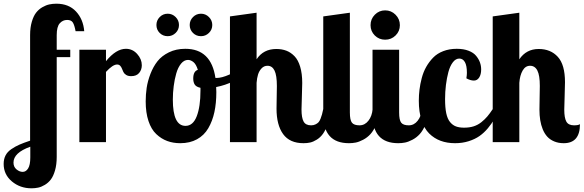

<svg xmlns="http://www.w3.org/2000/svg" viewBox="-116 -769 3159 1039"><path d="M339.8 -600.1H293Q287.1 -632.8 278.3 -647Q269.5 -661.1 247.1 -661.1Q223.6 -661.1 207.3 -642.8Q190.9 -624.5 190.9 -579.1V-500H264.2V-460H190.9V80.1Q190.9 121.1 181.9 152.6Q172.9 184.1 159.4 201.9Q146 219.7 127 231.2Q107.9 242.7 90.6 246.3Q73.2 250 54.2 250Q-7.3 250 -51.8 212.6Q-96.2 175.3 -96.2 118.2Q-96.2 92.3 -86.2 72.5Q-76.2 52.7 -54.7 38.1Q-33.2 23.4 -10.7 13.7Q11.7 3.9 46.9 -7.8V-579.1Q46.9 -620.1 56.2 -651.4Q65.4 -682.6 79.6 -700.7Q93.8 -718.8 113.3 -730Q132.8 -741.2 150.9 -745.1Q168.9 -749 189 -749Q255.9 -749 295.2 -707Q334.5 -665 339.8 -600.1ZM-43 110.8Q-43 134.3 -26.6 147.7Q-10.3 161.1 6.8 161.1Q24.4 161.1 36.1 142.6Q47.9 124 47.9 83V24.9Q-43 57.6 -43 110.8Z M313.5 -500H457.5V-438Q512.2 -504.9 565.4 -504.9Q601.1 -504.9 626.2 -477.1Q651.4 -449.2 651.4 -416Q651.4 -391.6 637 -374.3Q622.6 -356.9 593.8 -356.9Q577.1 -356.9 566.7 -363.5Q556.2 -370.1 551.8 -379.2Q547.4 -388.2 543.9 -397.5Q540.5 -406.7 534.2 -413.3Q527.8 -419.9 517.6 -419.9Q494.1 -419.9 457.5 -379.9V0H313.5Z M886.7 -504.9Q1026.9 -504.9 1049.8 -347.2H1056.6Q1084 -347.2 1124.3 -365Q1164.6 -382.8 1193.4 -407.2L1208.5 -379.9Q1189 -350.1 1146.2 -328.9Q1103.5 -307.6 1053.7 -297.9Q1054.7 -289.1 1054.7 -271Q1054.7 -210.9 1044.2 -162.4Q1033.7 -113.8 1011.2 -75.2Q988.8 -36.6 950.2 -15.4Q911.6 5.9 859.4 5.9Q820.8 5.9 788.6 -6.1Q756.3 -18.1 729.5 -43.5Q702.6 -68.8 687.5 -114Q672.4 -159.2 672.4 -220.2Q672.4 -257.3 677.7 -293.7Q683.1 -330.1 698.2 -369.4Q713.4 -408.7 736.3 -437.7Q759.3 -466.8 798.1 -485.8Q836.9 -504.9 886.7 -504.9ZM887.7 -87.9Q928.7 -87.9 948.7 -140.1Q968.8 -192.4 968.8 -278.8V-293.9Q945.8 -298.8 937.7 -311.5Q929.7 -324.2 929.7 -344.2Q929.7 -383.3 954.6 -391.1Q945.3 -421.4 930.7 -433.1Q916 -444.8 901.4 -444.8Q880.4 -444.8 863.8 -424.6Q847.2 -404.3 837.9 -371.8Q828.6 -339.4 824 -303Q819.3 -266.6 819.3 -230Q819.3 -87.9 887.7 -87.9ZM730.5 -633.8Q730.5 -658.7 748.3 -676.8Q766.1 -694.8 791.5 -694.8Q816.4 -694.8 834.5 -676.8Q852.5 -658.7 852.5 -633.8Q852.5 -608.4 834.5 -590.8Q816.4 -573.2 791.5 -573.2Q765.6 -573.2 748 -590.8Q730.5 -608.4 730.5 -633.8ZM910.6 -633.8Q910.6 -658.7 928.5 -676.8Q946.3 -694.8 971.7 -694.8Q996.6 -694.8 1014.6 -676.8Q1032.7 -658.7 1032.7 -633.8Q1032.7 -608.4 1014.6 -590.8Q996.6 -573.2 971.7 -573.2Q945.8 -573.2 928.2 -590.8Q910.6 -608.4 910.6 -633.8Z M1382.3 -303.2Q1382.3 -361.3 1369.6 -387.2Q1356.9 -413.1 1331.5 -413.1Q1312.5 -413.1 1299.3 -398.9Q1286.1 -384.8 1280.3 -365.5Q1274.4 -346.2 1272.5 -320.8V0H1128.4V-680.2L1272.5 -700.2V-448.2Q1309.1 -503.9 1379.4 -503.9Q1409.7 -503.9 1433.8 -494.6Q1458 -485.4 1477.8 -464.8Q1497.6 -444.3 1508.5 -407.5Q1519.5 -370.6 1519.5 -319.8Q1519.5 -302.2 1517.6 -248Q1515.6 -193.8 1515.6 -176.8Q1515.6 -131.8 1526.9 -111.3Q1538.1 -90.8 1567.4 -90.8Q1580.6 -90.8 1590.8 -95.7Q1601.1 -100.6 1607.2 -106.9Q1613.3 -113.3 1618.7 -126.7Q1624 -140.1 1626.5 -149.9Q1628.9 -159.7 1633.3 -179.2H1675.8Q1669.9 -132.8 1657.7 -98.4Q1645.5 -64 1631.3 -44.4Q1617.2 -24.9 1598.1 -13.2Q1579.1 -1.5 1562.7 2.2Q1546.4 5.9 1526.4 5.9Q1451.7 5.9 1416 -43.5Q1380.4 -92.8 1380.4 -181.2Q1380.4 -192.9 1381.3 -241.2Q1382.3 -289.6 1382.3 -303.2Z M1633.3 -680.2 1777.3 -700.2V-160.2Q1777.3 -119.1 1788.6 -105Q1799.8 -90.8 1829.6 -90.8Q1858.4 -90.8 1877.9 -116Q1897.5 -141.1 1900.4 -179.2H1942.4Q1936 -132.3 1921.1 -97.4Q1906.2 -62.5 1888.9 -43.5Q1871.6 -24.4 1849.1 -12.7Q1826.7 -1 1809.1 2.4Q1791.5 5.9 1772.5 5.9Q1633.3 5.9 1633.3 -148.9Z M1899.9 -500H2043.9V-160.2Q2043.9 -119.1 2055.2 -105Q2066.4 -90.8 2096.2 -90.8Q2125 -90.8 2144.5 -116Q2164.1 -141.1 2167 -179.2H2209Q2202.6 -132.3 2187.7 -97.4Q2172.9 -62.5 2155.5 -43.5Q2138.2 -24.4 2115.7 -12.7Q2093.3 -1 2075.7 2.4Q2058.1 5.9 2039.1 5.9Q1899.9 5.9 1899.9 -148.9ZM1889.2 -632.8Q1889.2 -666 1912.4 -689.5Q1935.5 -712.9 1968.3 -712.9Q2001 -712.9 2024.4 -689.5Q2047.9 -666 2047.9 -632.8Q2047.9 -600.1 2024.7 -577.1Q2001.5 -554.2 1968.3 -554.2Q1935.1 -554.2 1912.1 -577.1Q1889.2 -600.1 1889.2 -632.8Z M2407.7 -345.2Q2410.6 -362.3 2410.6 -375Q2410.6 -414.1 2399.7 -433.1Q2388.7 -452.1 2369.6 -452.1Q2350.1 -452.1 2334.7 -432.1Q2319.3 -412.1 2310.5 -379.4Q2301.8 -346.7 2297.1 -309.1Q2292.5 -271.5 2292.5 -232.9Q2292.5 -187 2298.8 -156.5Q2305.2 -126 2319.1 -108.9Q2333 -91.8 2351.1 -85Q2369.1 -78.1 2395.5 -78.1Q2424.3 -78.1 2447.3 -85.4Q2470.2 -92.8 2489 -107.9Q2507.8 -123 2521.2 -138.9Q2534.7 -154.8 2550.8 -179.2H2584.5Q2572.3 -149.4 2558.6 -124.5Q2544.9 -99.6 2523.9 -74.7Q2502.9 -49.8 2478.5 -32.7Q2454.1 -15.6 2420.2 -4.9Q2386.2 5.9 2346.7 5.9Q2303.2 5.9 2268.3 -7.1Q2233.4 -20 2206.5 -46.6Q2179.7 -73.2 2165 -118.4Q2150.4 -163.6 2150.4 -224.1Q2150.4 -254.4 2154.1 -284.2Q2157.7 -314 2166.3 -346.7Q2174.8 -379.4 2190.4 -407Q2206.1 -434.6 2227.8 -457Q2249.5 -479.5 2282.5 -492.2Q2315.4 -504.9 2355.5 -504.9Q2392.6 -504.9 2419.7 -494.4Q2446.8 -483.9 2460.9 -466.3Q2475.1 -448.7 2481.4 -430.7Q2487.8 -412.6 2487.8 -393.1Q2487.8 -366.2 2477.1 -349.6Q2466.3 -333 2448.7 -333Q2429.7 -333 2407.7 -345.2Z M2805.2 -304.2Q2805.2 -361.3 2792 -387.2Q2778.8 -413.1 2752.4 -413.1Q2727.1 -413.1 2712.2 -387.2Q2697.3 -361.3 2694.3 -320.8V0H2550.3V-680.2L2694.3 -700.2V-448.2Q2731.9 -503.9 2799.3 -503.9Q2863.8 -503.9 2902.6 -461.4Q2941.4 -418.9 2941.4 -324.2Q2941.4 -301.8 2939.5 -248Q2937.5 -194.3 2937.5 -175.8Q2937.5 -131.3 2948.7 -111.1Q2960 -90.8 2990.2 -90.8Q3014.6 -90.8 3022.5 -97.2Q3022.5 5.9 2934.6 5.9Q2905.8 5.9 2883.1 -3.7Q2860.4 -13.2 2845.5 -29.5Q2830.6 -45.9 2821 -69.3Q2811.5 -92.8 2807.4 -118.9Q2803.2 -145 2803.2 -175.8Q2803.2 -194.3 2804.2 -241.5Q2805.2 -288.6 2805.2 -304.2Z"/></svg>

Font: Lobster Two
Style: Bold
Weight: 700
Designer: Pablo Impallari
Foundry: Pablo Impallari. www.impallari.com
Version: Version 1.006